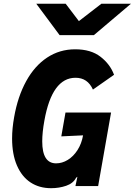

<svg xmlns="http://www.w3.org/2000/svg" viewBox="-20 -1000 724 1032"><path d="M45 -255.5Q45 -309.5 56 -370.5Q75.5 -481.5 120.8 -563.8Q166 -646 233.2 -690.5Q300.5 -735 384 -735Q468.5 -735 520.2 -695Q572 -655 593 -598L479.5 -518.5Q451 -582 386 -582Q259.5 -582 218.5 -351.5Q207 -288 207 -240Q207 -122 281.5 -122Q314 -122 344.2 -140.5Q374.5 -159 396.5 -193.2Q418.5 -227.5 426.5 -272.5L309.5 -267L332 -395H577L507.5 0H385.5L396 -50L389 -44.5Q373.5 -14.5 335.8 -1.5Q298 11.5 254.5 11.5Q191 11.5 144 -19.5Q97 -50.5 71 -110.8Q45 -171 45 -255.5ZM175 -980H333L404 -886.5L525 -980H684L484.5 -811H300.5Z"/></svg>

Font: JuliaMono Black
Style: Italic
Weight: 900
Italic angle: -9°
Monospace: yes
Designer: cormullion
Foundry: corm
Version: Version 0.057; ttfautohint (v1.8.4)